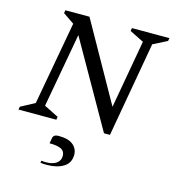

<svg xmlns="http://www.w3.org/2000/svg" viewBox="-116 -658 908 995"><g transform="rotate(15 337.5 -160.5)"><path d="M10 0 13 -16 88 -56 169 -503 109 -544 112 -560H241L477 -140L542 -506L466 -544L469 -560H670L667 -544L592 -506L502 4H470L210 -453L138 -55L216 -16L213 0ZM226 239Q218 239 208.5 238.5Q199 238 191 236L194 225Q201 226 206 226.5Q211 227 217 227Q253 227 273.5 213Q294 199 294 173Q294 148 274 137.5Q254 127 211 127L216 99Q217 90 224 84Q231 78 248 78Q300 78 325 99Q350 120 350 152Q350 196 315 217.5Q280 239 226 239Z"/></g></svg>

Font: Spectral SC
Style: Italic
Weight: 400
Italic angle: -10°
Designer: Jean-Baptiste Levee
Foundry: Production Type
Version: Version 2.001